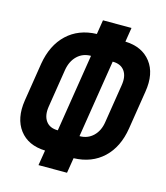

<svg xmlns="http://www.w3.org/2000/svg" viewBox="-117 -860 843 975"><g transform="rotate(15 304.5 -372.5)"><path d="M177 25 190 -55Q100 -58 55 -117.5Q10 -177 25 -274L57 -476Q74 -577 135 -634.5Q196 -692 291 -695L303 -770H453L441 -695Q530 -692 575.5 -633Q621 -574 605 -476L573 -274Q557 -173 496 -115.5Q435 -58 340 -55L327 25ZM226 -171 291 -580Q248 -580 219 -552Q190 -524 182 -476L150 -274Q143 -227 163 -199Q183 -171 226 -171ZM340 -171Q383 -171 412 -199Q441 -227 448 -274L480 -476Q488 -524 468 -552Q448 -580 405 -580Z"/></g></svg>

Font: JetBrains Mono ExtraBold
Style: Italic
Weight: 800
Italic angle: -9°
Monospace: yes
Designer: Philipp Nurullin, Konstantin Bulenkov
Foundry: JetBrains
Version: Version 2.305; ttfautohint (v1.8.4.7-5d5b)